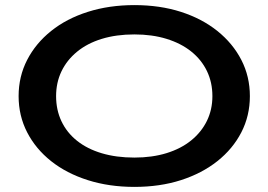

<svg xmlns="http://www.w3.org/2000/svg" viewBox="-20 -720 1053 753"><path d="M507 13Q408 13 324.5 -13.5Q241 -40 180.5 -88Q120 -136 86.5 -201Q53 -266 53 -343Q53 -420 86.5 -485Q120 -550 180.5 -598.5Q241 -647 324.5 -673.5Q408 -700 507 -700Q607 -700 689.5 -673.5Q772 -647 832.5 -598.5Q893 -550 926.5 -485Q960 -420 960 -343Q960 -266 926.5 -201Q893 -136 832.5 -88Q772 -40 689.5 -13.5Q607 13 507 13ZM507 -102Q577 -102 633.5 -119.5Q690 -137 730 -169.5Q770 -202 791.5 -246Q813 -290 813 -343Q813 -397 791.5 -441.5Q770 -486 730 -518Q690 -550 633.5 -567.5Q577 -585 507 -585Q436 -585 379 -567.5Q322 -550 282 -517Q242 -484 221 -440Q200 -396 200 -343Q200 -289 221 -244.5Q242 -200 282 -168Q322 -136 379 -119Q436 -102 507 -102Z"/></svg>

Font: BioRhyme SemiExpanded
Style: Bold
Weight: 700
Width: 6
Designer: Aoife Mooney
Foundry: Aoife Mooney Type
Version: Version 1.600;gftools[0.9.33]